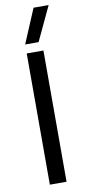

<svg xmlns="http://www.w3.org/2000/svg" viewBox="-96 -892 414 928"><g transform="rotate(-10 111.0 -428.0)"><path d="M70 -688 141 -856H215L136 -688ZM70 0V-644H152V0Z"/></g></svg>

Font: Kanit Light
Style: Regular
Weight: 300
Designer: Katatrad Team
Foundry: CadsonDemak
Version: Version 2.000; ttfautohint (v1.8.3)